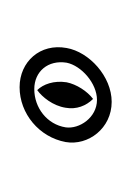

<svg xmlns="http://www.w3.org/2000/svg" viewBox="11 -126 134 196"><g transform="rotate(-90 78.0 -28.0)"><path d="M31 -28C27 -5 45 19 72 19C98 19 123 -4 127 -27C132 -54 113 -75 87 -75C60 -75 36 -55 31 -28ZM46 -28C49 -47 66 -60 85 -60C103 -60 115 -46 112 -27C109 -12 91 4 74 4C56 4 44 -14 46 -28ZM66 -28C64 -17 68 -7 75 0C83 -6 90 -17 92 -27C94 -40 90 -51 84 -57C77 -52 68 -41 66 -28Z"/></g></svg>

Font: Snowfall
Style: EcoObl
Weight: 400
Designer: Jasper
Foundry: Cannot Into Space Fonts
Version: Version 0.9